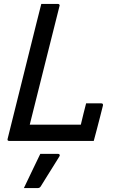

<svg xmlns="http://www.w3.org/2000/svg" viewBox="-20 -720 640 981"><path d="M27 0Q16 0 19 -11Q56 -158 92.5 -306Q129 -454 166 -601Q172 -626 178.5 -650.5Q185 -675 191 -700H276Q281 -700 283.5 -696.5Q286 -693 284 -689Q246 -538 208 -386.5Q170 -235 132 -83H393Q399 -109 406.5 -139Q414 -169 420 -192H497Q508 -192 506 -181Q500 -156 491.5 -123.5Q483 -91 474.5 -58Q466 -25 459 0ZM186 66H276Q282 66 284.5 70Q287 74 283 80Q265 109 251 131.5Q237 154 222.5 177Q208 200 189 231Q187 235 183 238Q179 241 172 241H102Q126 191 145 151Q164 111 186 66Z"/></svg>

Font: Recursive Mn Lnr St
Style: Italic
Weight: 400
Italic angle: -15°
Monospace: yes
Version: Version 1.079;hotconv 1.0.112;makeotfexe 2.5.65598; ttfautoh